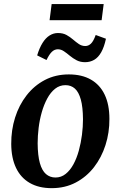

<svg xmlns="http://www.w3.org/2000/svg" viewBox="-20 -942 612 974"><path d="M329 -564.5Q395.5 -564.5 441.2 -538.2Q487 -512 511 -461.8Q535 -411.5 535 -339Q535.5 -269.5 515.2 -206.2Q495 -143 456.8 -93.8Q418.5 -44.5 364.2 -16Q310 12.5 242 12.5Q177 12.5 131.2 -13.8Q85.5 -40 61.5 -90Q37.5 -140 37 -211.5Q36.5 -282 56.5 -345.5Q76.5 -409 114.8 -458.2Q153 -507.5 207.2 -536Q261.5 -564.5 329 -564.5ZM312 -510Q282.5 -510 259.5 -491.8Q236.5 -473.5 219.8 -442.5Q203 -411.5 192 -373Q181 -334.5 176 -293.5Q171 -252.5 171 -215Q171.5 -153 182.2 -114.8Q193 -76.5 213.2 -59Q233.5 -41.5 261.5 -41.5Q290.5 -41.5 313.2 -59.8Q336 -78 352.8 -109Q369.5 -140 380 -178.5Q390.5 -217 395.8 -258Q401 -299 401 -337Q400.5 -399 390 -437Q379.5 -475 360 -492.5Q340.5 -510 312 -510ZM168.5 -661Q180 -699 195.8 -724.2Q211.5 -749.5 231.5 -762Q251.5 -774.5 274 -774.5Q299.5 -774.5 317.5 -764.5Q335.5 -754.5 350.5 -741.5Q365.5 -728.5 380.2 -718.5Q395 -708.5 413 -708.5Q428.5 -708.5 441.2 -720.5Q454 -732.5 465.5 -764.5L517.5 -745.5Q508.5 -703.5 493.5 -677Q478.5 -650.5 457.8 -638.5Q437 -626.5 411.5 -626.5Q387.5 -626.5 368.8 -636.2Q350 -646 334.2 -659.2Q318.5 -672.5 304 -682.2Q289.5 -692 273.5 -692Q256.5 -692 243 -679Q229.5 -666 216 -637.5ZM242 -921.5H506L495.5 -839.5H231.5Z"/></svg>

Font: Merriweather 28pt SemiBold
Style: Italic
Weight: 600
Italic angle: -7.8°
Version: Version 2.101